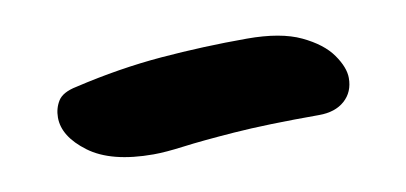

<svg xmlns="http://www.w3.org/2000/svg" viewBox="-31 -393 569 269"><g transform="rotate(-10 253.5 -258.5)"><path d="M171 -190Q111 -190 79.5 -213.5Q48 -237 48 -264Q48 -277 54.5 -287.5Q61 -298 81 -302Q145 -317 205.5 -322Q266 -327 328 -327Q376 -327 404.5 -313.5Q433 -300 446 -281.5Q459 -263 459 -248Q459 -228 445.5 -216Q432 -204 409 -204Q334 -204 287.5 -200.5Q241 -197 214.5 -193.5Q188 -190 171 -190Z"/></g></svg>

Font: Shantell Sans Normal
Style: Regular
Weight: 600
Designer: Stephen Nixon, Anya Danilova, Shantell Martin
Foundry: Arrow Type
Version: Version 1.009;[a7da0bfa3]